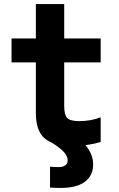

<svg xmlns="http://www.w3.org/2000/svg" viewBox="-20 -710 590 948"><path d="M281 218Q266 218 252.5 217.5Q239 217 227 216V113Q238 114 249 114.5Q260 115 271 115Q285 115 294.5 111Q304 107 309 99.5Q314 92 314 81Q314 59 290.5 35.5Q267 12 223 -13L349 -45Q395 -8 417.5 27.5Q440 63 440 102Q440 139 421.5 165Q403 191 367.5 204.5Q332 218 281 218ZM341 10Q242 10 199.5 -27.5Q157 -65 157 -153V-402H37V-520H157V-690H297V-520H477V-402H297V-187Q297 -143 312 -127.5Q327 -112 371 -112Q401 -112 428 -117Q455 -122 477 -131V-9Q444 1 411 5.5Q378 10 341 10Z"/></svg>

Font: M PLUS Code Latin SemiExpanded
Style: Bold
Weight: 700
Width: 6
Designer: Coji Morishita
Foundry: UNDERFOREST DESIGN
Version: Version 1.002; ttfautohint (v1.8.3)